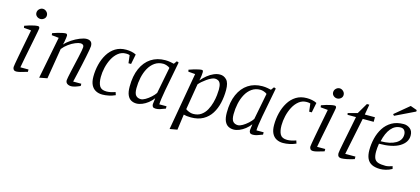

<svg xmlns="http://www.w3.org/2000/svg" viewBox="-66 -1255 4336 1980"><g transform="rotate(15 2102.0 -264.5)"><path d="M105 9Q83 9 74.5 -2.5Q66 -14 66 -29Q66 -35 71 -65Q76 -95 84.5 -140Q93 -185 103 -238Q113 -291 123.5 -343.5Q134 -396 142 -440L64 -447L61 -468Q87 -478 113 -485.5Q139 -493 162 -497.5Q185 -502 199 -502Q209 -502 213.5 -496.5Q218 -491 218 -480Q218 -476 212 -445Q206 -414 196.5 -365Q187 -316 175.5 -259Q164 -202 153 -146Q142 -90 134 -44H221V-19Q178 -6 150 1.5Q122 9 105 9ZM204 -579Q182 -579 165 -593.5Q148 -608 148 -631Q148 -654 165 -670.5Q182 -687 204 -687Q225 -687 242.5 -670.5Q260 -654 260 -631Q260 -608 242.5 -593.5Q225 -579 204 -579Z M349 9 437 -440 361 -448 359 -469Q386 -479 412.5 -486.5Q439 -494 461.5 -498.5Q484 -503 497 -503Q506 -503 510 -496.5Q514 -490 514 -482Q514 -475 511.5 -456Q509 -437 505 -416.5Q501 -396 498 -385Q525 -416 566 -443Q607 -470 649 -487Q691 -504 720 -504Q748 -504 764.5 -490Q781 -476 781 -443Q781 -433 775.5 -402Q770 -371 761 -326.5Q752 -282 741 -231.5Q730 -181 718.5 -132Q707 -83 698 -43H785V-19Q756 -6 732 1.5Q708 9 690 9Q664 9 647 -3Q630 -15 630 -39Q630 -47 635.5 -74.5Q641 -102 649.5 -141Q658 -180 668 -222.5Q678 -265 686.5 -304Q695 -343 700.5 -371.5Q706 -400 706 -410Q706 -430 695 -437Q684 -444 670 -444Q649 -444 615 -430Q581 -416 546.5 -391Q512 -366 487 -334L433 -7Z M1022 9Q982 9 951 -7.5Q920 -24 903 -58.5Q886 -93 886 -147Q886 -213 901.5 -276Q917 -339 948.5 -390.5Q980 -442 1028 -472Q1076 -502 1142 -502Q1170 -502 1198.5 -496.5Q1227 -491 1249 -479L1228 -373H1200L1190 -457Q1180 -461 1169 -462Q1158 -463 1150 -463Q1104 -463 1068.5 -435Q1033 -407 1009 -361.5Q985 -316 973 -263.5Q961 -211 961 -163Q961 -101 980.5 -67Q1000 -33 1055 -33Q1076 -33 1100 -38Q1124 -43 1149 -52L1159 -21Q1126 -6 1090 1.5Q1054 9 1022 9Z M1385 7Q1355 7 1329.5 -6.5Q1304 -20 1289 -53Q1274 -86 1274 -144Q1274 -258 1309.5 -338Q1345 -418 1409 -460Q1473 -502 1560 -502Q1588 -502 1615 -497Q1642 -492 1653 -489L1677 -522L1698 -514L1638 -201Q1629 -154 1623 -110Q1617 -66 1617 -46H1694V-21Q1654 -5 1633 1Q1612 7 1592 7Q1568 7 1560 -3.5Q1552 -14 1552 -30Q1552 -33 1554 -48Q1556 -63 1558 -78Q1560 -93 1560 -96Q1537 -65 1507.5 -42Q1478 -19 1446 -6Q1414 7 1385 7ZM1418 -48Q1438 -48 1466.5 -64.5Q1495 -81 1522.5 -106Q1550 -131 1565 -154L1620 -436Q1607 -447 1586 -454Q1565 -461 1549 -461Q1497 -461 1458.5 -434Q1420 -407 1395 -361.5Q1370 -316 1358 -260Q1346 -204 1346 -146Q1346 -90 1365 -69Q1384 -48 1418 -48Z M1785 172 1893 -443 1819 -449 1815 -469Q1842 -479 1868 -486.5Q1894 -494 1915.5 -498.5Q1937 -503 1949 -503Q1958 -503 1961 -497Q1964 -491 1964 -480Q1964 -465 1961.5 -446.5Q1959 -428 1956.5 -413Q1954 -398 1952 -391Q1979 -424 2011.5 -450Q2044 -476 2078 -490.5Q2112 -505 2144 -505Q2185 -505 2214.5 -474Q2244 -443 2244 -366Q2244 -295 2229 -229Q2214 -163 2181.5 -111.5Q2149 -60 2095.5 -30Q2042 0 1965 0Q1939 0 1921 -2.5Q1903 -5 1888 -9L1865 158ZM1978 -41Q2029 -41 2063.5 -65.5Q2098 -90 2119 -128.5Q2140 -167 2151.5 -210Q2163 -253 2167 -291.5Q2171 -330 2171 -352Q2171 -392 2162.5 -413Q2154 -434 2138.5 -442.5Q2123 -451 2103 -451Q2088 -451 2065.5 -440.5Q2043 -430 2019.5 -413.5Q1996 -397 1976 -379.5Q1956 -362 1944 -347L1898 -70Q1910 -60 1933 -50.5Q1956 -41 1978 -41Z M2422 7Q2392 7 2366.5 -6.5Q2341 -20 2326 -53Q2311 -86 2311 -144Q2311 -258 2346.5 -338Q2382 -418 2446 -460Q2510 -502 2597 -502Q2625 -502 2652 -497Q2679 -492 2690 -489L2714 -522L2735 -514L2675 -201Q2666 -154 2660 -110Q2654 -66 2654 -46H2731V-21Q2691 -5 2670 1Q2649 7 2629 7Q2605 7 2597 -3.5Q2589 -14 2589 -30Q2589 -33 2591 -48Q2593 -63 2595 -78Q2597 -93 2597 -96Q2574 -65 2544.5 -42Q2515 -19 2483 -6Q2451 7 2422 7ZM2455 -48Q2475 -48 2503.5 -64.5Q2532 -81 2559.5 -106Q2587 -131 2602 -154L2657 -436Q2644 -447 2623 -454Q2602 -461 2586 -461Q2534 -461 2495.5 -434Q2457 -407 2432 -361.5Q2407 -316 2395 -260Q2383 -204 2383 -146Q2383 -90 2402 -69Q2421 -48 2455 -48Z M2951 9Q2911 9 2880 -7.5Q2849 -24 2832 -58.5Q2815 -93 2815 -147Q2815 -213 2830.5 -276Q2846 -339 2877.5 -390.5Q2909 -442 2957 -472Q3005 -502 3071 -502Q3099 -502 3127.5 -496.5Q3156 -491 3178 -479L3157 -373H3129L3119 -457Q3109 -461 3098 -462Q3087 -463 3079 -463Q3033 -463 2997.5 -435Q2962 -407 2938 -361.5Q2914 -316 2902 -263.5Q2890 -211 2890 -163Q2890 -101 2909.5 -67Q2929 -33 2984 -33Q3005 -33 3029 -38Q3053 -43 3078 -52L3088 -21Q3055 -6 3019 1.5Q2983 9 2951 9Z M3273 9Q3251 9 3242.5 -2.5Q3234 -14 3234 -29Q3234 -35 3239 -65Q3244 -95 3252.5 -140Q3261 -185 3271 -238Q3281 -291 3291.5 -343.5Q3302 -396 3310 -440L3232 -447L3229 -468Q3255 -478 3281 -485.5Q3307 -493 3330 -497.5Q3353 -502 3367 -502Q3377 -502 3381.5 -496.5Q3386 -491 3386 -480Q3386 -476 3380 -445Q3374 -414 3364.5 -365Q3355 -316 3343.5 -259Q3332 -202 3321 -146Q3310 -90 3302 -44H3389V-19Q3346 -6 3318 1.5Q3290 9 3273 9ZM3372 -579Q3350 -579 3333 -593.5Q3316 -608 3316 -631Q3316 -654 3333 -670.5Q3350 -687 3372 -687Q3393 -687 3410.5 -670.5Q3428 -654 3428 -631Q3428 -608 3410.5 -593.5Q3393 -579 3372 -579Z M3576 6Q3551 6 3541.5 -5.5Q3532 -17 3532 -37Q3532 -45 3537.5 -76Q3543 -107 3552 -152.5Q3561 -198 3571.5 -250Q3582 -302 3592 -352.5Q3602 -403 3610 -444H3520L3516 -462L3617 -489L3684 -603H3710L3691 -493H3799V-444H3682L3601 -49H3710V-22Q3667 -8 3631 -1Q3595 6 3576 6Z M3990 9Q3934 9 3899 -8.5Q3864 -26 3847.5 -61.5Q3831 -97 3831 -152Q3831 -215 3846 -277Q3861 -339 3893.5 -390Q3926 -441 3978.5 -471.5Q4031 -502 4105 -502Q4143 -502 4173.5 -478Q4204 -454 4204 -405Q4204 -332 4128.5 -286Q4053 -240 3910 -240Q3906 -216 3904 -194Q3902 -172 3902 -155Q3902 -107 3914 -81.5Q3926 -56 3955 -46.5Q3984 -37 4034 -37Q4048 -37 4069.5 -42Q4091 -47 4106 -53L4113 -25Q4079 -6 4046 1.5Q4013 9 3990 9ZM3920 -269Q4021 -269 4079.5 -303Q4138 -337 4138 -398Q4138 -424 4124.5 -442Q4111 -460 4085 -460Q4024 -460 3982 -410Q3940 -360 3920 -269ZM3985 -558 3972 -573 4126 -701 4196 -676V-660Z"/></g></svg>

Font: Manuale Light
Style: Italic
Weight: 300
Italic angle: -11°
Version: Version 1.002